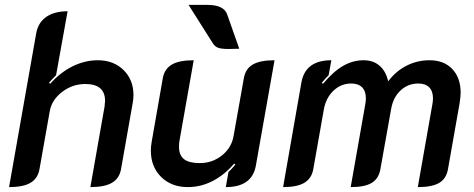

<svg xmlns="http://www.w3.org/2000/svg" viewBox="-20 -755 1937 784"><path d="M128 -620Q136 -663 169 -686Q202 -709 256 -709L209 -448Q196 -435 180 -417L185 -413Q227 -460 277 -484.5Q327 -509 379 -509Q444 -509 484.5 -469Q525 -429 525 -367Q525 -352 522 -335L474 -63Q467 -26 437 -8.5Q407 9 349 9L407 -320Q409 -336 409 -343Q409 -412 328 -412Q276 -412 233.5 -379.5Q191 -347 183 -300L141 -63Q134 -26 104.5 -8.5Q75 9 17 9Z M1025 -80Q1010 9 902 9L913 -53Q923 -61 941 -83L936 -87Q897 -41 848.5 -16Q800 9 747 9Q680 9 638 -32.5Q596 -74 596 -140Q596 -156 599 -174L645 -437Q652 -474 682 -491.5Q712 -509 771 -509L713 -181Q711 -172 711 -155Q711 -121 731.5 -105Q752 -89 796 -89Q847 -89 886.5 -120.5Q926 -152 934 -201L976 -437Q983 -475 1013 -492Q1043 -509 1101 -509ZM914 -555Q884 -555 870.5 -560Q857 -565 848 -580L750 -735H827Q895 -735 908 -695L957 -556Q940 -555 914 -555Z M1211 -420Q1228 -509 1333 -509L1322 -448Q1306 -432 1294 -417L1299 -413Q1341 -463 1381 -486Q1421 -509 1465 -509Q1504 -509 1530 -486.5Q1556 -464 1565 -423Q1597 -465 1640.5 -487Q1684 -509 1734 -509Q1793 -509 1827 -473Q1861 -437 1861 -376Q1861 -363 1857 -335L1809 -63Q1802 -25 1773 -8Q1744 9 1686 9L1745 -326Q1748 -341 1748 -353Q1748 -383 1732.5 -398.5Q1717 -414 1688 -414Q1646 -414 1615.5 -385.5Q1585 -357 1577 -309L1533 -63Q1526 -25 1497.5 -8Q1469 9 1412 9L1471 -326Q1474 -341 1474 -353Q1474 -383 1458.5 -398.5Q1443 -414 1414 -414Q1372 -414 1341 -384Q1310 -354 1302 -306L1259 -63Q1252 -26 1222.5 -8.5Q1193 9 1136 9Z"/></svg>

Font: K2D SemiBold
Style: Italic
Weight: 600
Italic angle: -10°
Designer: Katatrad Aksorn Co.,Ltd.
Foundry: Cadson Demak Co.,Ltd.
Version: Version 1.000; ttfautohint (v1.6)